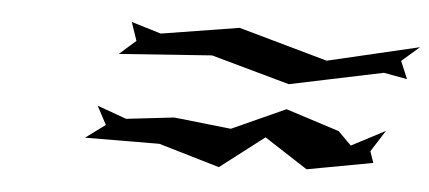

<svg xmlns="http://www.w3.org/2000/svg" viewBox="-35 -705 1093 489"><g transform="rotate(5 511.0 -460.0)"><path d="M192 -326 382 -327 538 -281 650 -367 761 -295 929 -326 919 -355 954 -410 868 -365 834 -399 697 -443 560 -381 414 -397 292 -383 217 -410 242 -363ZM259 -546 496 -563 697 -507 936 -557 996 -546 977 -591 1022 -630 788 -575 560 -639 361 -607 285 -630 301 -583Z"/></g></svg>

Font: bitstorm
Style: ultextobl
Weight: 400
Version: Version 0.2